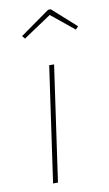

<svg xmlns="http://www.w3.org/2000/svg" viewBox="-87 -806 485 851"><g transform="rotate(-10 155.5 -381.0)"><path d="M177 -519 103 0H81L155 -519ZM70 -654 59 -667 193 -762H205L311 -667L299 -654L196 -738Z"/></g></svg>

Font: Fira Sans Thin
Style: Italic
Weight: 250
Italic angle: -8°
Designer: Carrois Corporate & Edenspiekermann AG
Foundry: Carrois Corporate GbR & Edenspiekermann AG
Version: Version 4.203